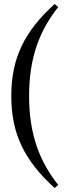

<svg xmlns="http://www.w3.org/2000/svg" viewBox="-20 -790 330 970"><path d="M256 160 274 144C176 21 127 -118 127 -305C127 -492 176 -631 274 -754L256 -770C106 -633 37 -500 37 -305C37 -110 106 23 256 160Z"/></svg>

Font: Hedvig Letters Serif 24pt
Style: Regular
Weight: 400
Designer: Alexander Örn & Tor Weibull
Foundry: Kanon Foundry
Version: Version 1.000